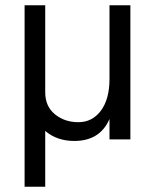

<svg xmlns="http://www.w3.org/2000/svg" viewBox="-20 -527 586 726"><path d="M151 179H73V-507H151V-178Q151 -125 187.5 -95Q224 -65 276.5 -65Q329 -65 361.5 -108.5Q394 -152 394 -228V-507H473V0H394V-77Q358 6 261 6Q195 6 151 -32Z"/></svg>

Font: Hind Madurai
Style: Regular
Weight: 400
Designer: Jyotish Sonowal
Foundry: Indian Type Foundry
Version: Version 0.702;PS 1.0;hotconv 1.0.81;makeotf.lib2.5.63406